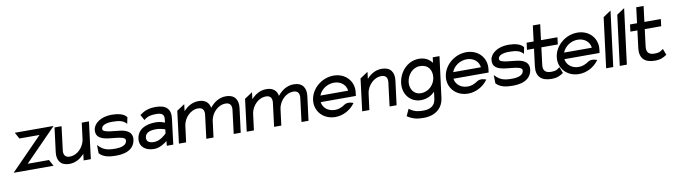

<svg xmlns="http://www.w3.org/2000/svg" viewBox="-38 -1329 7748 2209"><g transform="rotate(-10 3836.0 -224.5)"><path d="M448 -74H199L568 -451H115L156 -377H391L22 0H488Z M540 -149C528 -54 571 11 672 11C749 11 806 -28 849 -76L840 0H924L978 -432H894L870 -245C863 -192 837 -149 806 -120C779 -93 738 -71 690 -71C636 -71 617 -107 624 -159L658 -432H576Z M1026 -49C1071 0 1142 11 1219 11C1374 11 1436 -57 1446 -136C1454 -201 1419 -232 1374 -250C1312 -274 1209 -267 1145 -288C1125 -295 1110 -302 1113 -323C1118 -365 1174 -381 1243 -381C1328 -381 1370 -367 1400 -334L1406 -327L1422 -402L1421 -403C1392 -447 1318 -462 1247 -462C1123 -462 1036 -399 1027 -325C1016 -241 1079 -215 1148 -203C1204 -193 1278 -193 1325 -178C1346 -171 1362 -161 1359 -138C1353 -89 1298 -70 1222 -70C1129 -70 1083 -85 1031 -139L1022 -148L1024 -51Z M1574 -401 1610 -336 1614 -340C1653 -372 1691 -381 1753 -381C1824 -381 1849 -359 1841 -298L1837 -266C1823 -272 1781 -288 1732 -288C1617 -288 1518 -246 1504 -135C1493 -46 1560 11 1662 11C1732 11 1792 -34 1817 -55L1811 0H1887L1924 -298C1938 -409 1882 -462 1763 -462C1677 -462 1626 -440 1579 -404ZM1591 -136C1598 -193 1654 -209 1722 -209C1770 -209 1814 -194 1827 -189L1822 -143C1813 -133 1749 -68 1675 -68C1618 -68 1585 -89 1591 -136Z M2273 0H2357L2381 -187C2388 -240 2414 -283 2445 -312C2472 -339 2513 -361 2561 -361C2615 -361 2634 -325 2627 -273L2593 0H2675L2711 -283C2723 -378 2680 -443 2579 -443C2495 -443 2435 -396 2391 -343L2390 -342V-341C2380 -404 2337 -443 2259 -443C2182 -443 2125 -404 2082 -356L2092 -437L2000 -376L1953 0H2037L2061 -187C2068 -240 2094 -283 2125 -312C2152 -339 2193 -361 2241 -361C2295 -361 2314 -325 2307 -273Z M3065 0H3149L3173 -187C3180 -240 3206 -283 3237 -312C3264 -339 3305 -361 3353 -361C3407 -361 3426 -325 3419 -273L3385 0H3467L3503 -283C3515 -378 3472 -443 3371 -443C3287 -443 3227 -396 3183 -343L3182 -342V-341C3172 -404 3129 -443 3051 -443C2974 -443 2917 -404 2874 -356L2884 -437L2792 -376L2745 0H2829L2853 -187C2860 -240 2886 -283 2917 -312C2944 -339 2985 -361 3033 -361C3087 -361 3106 -325 3099 -273Z M4053 -187 4058 -225C4075 -356 3979 -462 3840 -462C3701 -462 3577 -357 3560 -226C3543 -95 3641 11 3780 11C3871 11 3956 -36 4008 -106L4012 -111L4007 -114C4007 -114 3946 -141 3902 -108C3870 -85 3831 -70 3790 -70C3711 -70 3651 -119 3642 -187ZM3652 -262C3678 -330 3750 -381 3830 -381C3910 -381 3969 -331 3976 -262Z M4532 -283C4544 -378 4501 -443 4400 -443C4323 -443 4266 -404 4223 -356L4233 -437L4141 -376L4094 0H4178L4202 -187C4209 -240 4235 -283 4266 -312C4293 -339 4334 -361 4382 -361C4436 -361 4455 -325 4448 -273L4414 0H4496Z M4679 -240C4689 -323 4753 -397 4837 -397C4932 -397 4978 -331 4967 -240C4957 -164 4892 -88 4798 -88C4710 -88 4669 -164 4679 -240ZM4592 -245C4574 -103 4670 -9 4782 -9C4854 -9 4907 -38 4947 -79L4936 6C4927 75 4876 114 4794 114C4739 114 4692 112 4630 68L4625 64L4588 144L4591 146C4661 193 4718 197 4783 197C4928 197 5006 109 5018 12L5080 -471H5001L4993 -408C4964 -448 4915 -482 4842 -482C4700 -482 4607 -363 4592 -245Z M5604 -187 5609 -225C5626 -356 5530 -462 5391 -462C5252 -462 5128 -357 5111 -226C5094 -95 5192 11 5331 11C5422 11 5507 -36 5559 -106L5563 -111L5558 -114C5558 -114 5497 -141 5453 -108C5421 -85 5382 -70 5341 -70C5262 -70 5202 -119 5193 -187ZM5203 -262C5229 -330 5301 -381 5381 -381C5461 -381 5520 -331 5527 -262Z M5661 -49C5706 0 5777 11 5854 11C6009 11 6071 -57 6081 -136C6089 -201 6054 -232 6009 -250C5947 -274 5844 -267 5780 -288C5760 -295 5745 -302 5748 -323C5753 -365 5809 -381 5878 -381C5963 -381 6005 -367 6035 -334L6041 -327L6057 -402L6056 -403C6027 -447 5953 -462 5882 -462C5758 -462 5671 -399 5662 -325C5651 -241 5714 -215 5783 -203C5839 -193 5913 -193 5960 -178C5981 -171 5997 -161 5994 -138C5988 -89 5933 -70 5857 -70C5764 -70 5718 -85 5666 -139L5657 -148L5659 -51Z M6445 -33 6418 -105 6412 -102C6380 -81 6374 -70 6314 -70C6245 -70 6219 -104 6227 -168L6252 -367H6444L6454 -449H6262L6285 -632H6199L6176 -449H6094L6084 -367H6166L6140 -160C6128 -50 6184 11 6304 11C6375 11 6405 -8 6441 -31Z M6900 -187 6905 -225C6922 -356 6826 -462 6687 -462C6548 -462 6424 -357 6407 -226C6390 -95 6488 11 6627 11C6718 11 6803 -36 6855 -106L6859 -111L6854 -114C6854 -114 6793 -141 6749 -108C6717 -85 6678 -70 6637 -70C6558 -70 6498 -119 6489 -187ZM6499 -262C6525 -330 6597 -381 6677 -381C6757 -381 6816 -331 6823 -262Z M7027 0 7109 -646 7018 -585 6944 0Z M7186 0 7268 -646 7177 -585 7103 0Z M7653 -33 7626 -105 7620 -102C7588 -81 7582 -70 7522 -70C7453 -70 7427 -104 7435 -168L7460 -367H7652L7662 -449H7470L7493 -632H7407L7384 -449H7302L7292 -367H7374L7348 -160C7336 -50 7392 11 7512 11C7583 11 7613 -8 7649 -31Z"/></g></svg>

Font: Charger
Style: BdIt
Weight: 400
Designer: Jasper
Foundry: Cannot Into Space Fonts
Version: Version 0.98